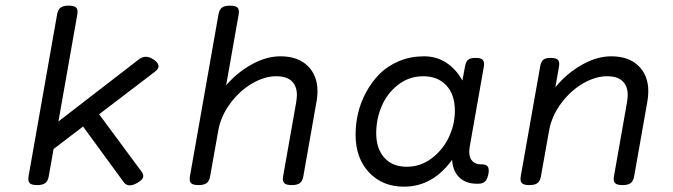

<svg xmlns="http://www.w3.org/2000/svg" viewBox="-20 -666 2438 696"><path d="M228.5 -645.5Q209 -645.5 199.5 -638.2Q189.9 -630.9 187 -613.8L83.5 -26.9Q80.6 -9.8 87.4 -2.4Q94.2 4.9 114.3 4.9H115.2Q134.8 4.9 144.3 -2.4Q153.8 -9.8 156.7 -26.9L260.3 -613.8Q263.2 -630.9 256.3 -638.2Q249.5 -645.5 229.5 -645.5ZM483.9 -451.2 162.6 -203.1 168 -121.1 542.5 -406.7Q570.3 -428.2 535.2 -451.2Q507.8 -469.2 483.9 -451.2ZM271 -221.2 428.7 -5.4Q444.3 15.6 476.6 -2.4Q494.6 -12.2 498.3 -22.2Q502 -32.2 492.7 -44.4L334.5 -258.3Z M813.5 -645.5Q793.9 -645.5 784.4 -638.2Q774.9 -630.9 772 -613.8L668.5 -26.9Q665.5 -9.8 672.4 -2.4Q679.2 4.9 699.2 4.9H700.2Q719.7 4.9 729.2 -2.4Q738.8 -9.8 741.7 -26.9L771 -191.4Q780.3 -245.1 814.9 -291.5Q849.6 -337.9 894.5 -363.8Q939.5 -389.6 981.4 -389.6Q1019 -389.6 1037.6 -371.8Q1056.2 -354 1056.2 -321.8Q1056.2 -311 1053.7 -295.4L1006.3 -26.9Q1003.4 -9.8 1010.3 -2.4Q1017.1 4.9 1037.1 4.9H1038.1Q1057.6 4.9 1067.1 -2.4Q1076.7 -9.8 1079.6 -26.9L1127.4 -297.9Q1130.9 -316.4 1130.9 -335Q1130.9 -393.1 1095 -427.5Q1059.1 -461.9 996.6 -461.9Q946.3 -461.9 893.6 -433.1Q840.8 -404.3 799.8 -356.9L845.2 -613.8Q848.1 -630.9 841.3 -638.2Q834.5 -645.5 814.5 -645.5Z M1269 -178.7Q1269 -92.3 1317.9 -40.8Q1366.7 10.7 1444.3 10.7Q1550.3 10.7 1621.1 -89.8L1618.7 -95.7Q1618.7 -50.3 1642.8 -25.1Q1667 0 1708 0H1713.4Q1730 0 1738.3 -8.1Q1746.6 -16.1 1750.5 -35.2Q1753.9 -54.2 1748 -62.3Q1742.2 -70.3 1725.6 -70.3H1723.1Q1699.7 -70.3 1688.5 -87.2Q1677.2 -104 1683.1 -136.2L1733.9 -424.3Q1736.8 -441.4 1730.2 -448.7Q1723.6 -456.1 1704.6 -456.1H1703.6Q1684.6 -456.1 1676.5 -449Q1668.5 -441.9 1665.5 -424.3L1656.2 -374Q1633.8 -415 1598.1 -438.5Q1562.5 -461.9 1517.1 -461.9Q1468.3 -461.9 1426.8 -444.6Q1385.3 -427.2 1356.7 -398.7Q1328.1 -370.1 1307.9 -333Q1287.6 -295.9 1278.3 -256.8Q1269 -217.8 1269 -178.7ZM1628.9 -264.2Q1628.9 -214.4 1606.9 -168.2Q1585 -122.1 1544.4 -91.8Q1503.9 -61.5 1455.1 -61.5Q1402.3 -61.5 1373 -94.5Q1343.8 -127.4 1343.8 -183.1Q1343.8 -234.4 1363.5 -281Q1383.3 -327.6 1423.1 -358.6Q1462.9 -389.6 1514.2 -389.6Q1566.9 -389.6 1597.9 -356.4Q1628.9 -323.2 1628.9 -264.2Z M1993.2 -349.6 2006.3 -424.3Q2009.3 -441.4 2002.7 -448.7Q1996.1 -456.1 1977.1 -456.1H1976.1Q1957 -456.1 1949 -449Q1940.9 -441.9 1938 -424.3L1867.7 -26.9Q1864.7 -9.8 1871.6 -2.4Q1878.4 4.9 1898.4 4.9H1899.4Q1918.9 4.9 1928.5 -2.4Q1938 -9.8 1940.9 -26.9L1970.2 -191.4Q1979.5 -245.1 2014.2 -291.5Q2048.8 -337.9 2093.8 -363.8Q2138.7 -389.6 2180.7 -389.6Q2218.3 -389.6 2236.8 -371.8Q2255.4 -354 2255.4 -321.8Q2255.4 -311 2252.9 -295.4L2205.6 -26.9Q2202.6 -9.8 2209.5 -2.4Q2216.3 4.9 2236.3 4.9H2237.3Q2256.8 4.9 2266.4 -2.4Q2275.9 -9.8 2278.8 -26.9L2326.7 -297.9Q2330.1 -316.4 2330.1 -335Q2330.1 -393.1 2294.2 -427.5Q2258.3 -461.9 2195.8 -461.9Q2143.6 -461.9 2088.9 -430.9Q2034.2 -399.9 1993.2 -349.6Z"/></svg>

Font: Courier Prime Code
Style: Italic
Weight: 400
Italic angle: -10°
Designer: Alan Dague-Greene
Foundry: Quote-Unquote Apps
Version: Version 3.18